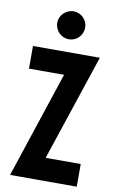

<svg xmlns="http://www.w3.org/2000/svg" viewBox="-100 -982 634 1035"><g transform="rotate(10 216.5 -464.0)"><path d="M33 0H397V-124H205L399 -706H33V-582H225L33 -3ZM217 -775C259 -775 293 -809 293 -853C293 -893 259 -928 217 -928C175 -928 140 -893 140 -853C140 -809 175 -775 217 -775Z"/></g></svg>

Font: Lineal
Style: Bold
Weight: 700
Designer: Created by Frank Adebiaye with contributions from Anton Moglia & Ariel Martín Pérez
Created by Frank ADEBIAYE with FontF
Foundry: Velvetyne Type Foundry
Version: Version 2.000;Glyphs 3.2 (3227)